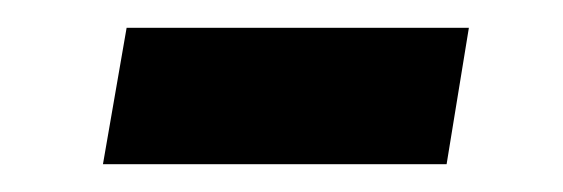

<svg xmlns="http://www.w3.org/2000/svg" viewBox="-20 -339 405 138"><path d="M54 -221 71 -319H317L301 -221Z"/></svg>

Font: Nunito Sans 7pt Condensed
Style: Bold Italic
Weight: 700
Width: 3
Italic angle: -9°
Designer: Vernon Adams
Foundry: Vernon Adams
Version: Version 3.101;gftools[0.9.27]